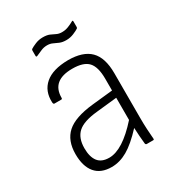

<svg xmlns="http://www.w3.org/2000/svg" viewBox="-158 -736 779 847"><g transform="rotate(-30 231.0 -313.0)"><path d="M165 11Q110 11 82 -22.5Q54 -56 54 -118Q54 -187 94.5 -223.5Q135 -260 229 -270L334 -281V-341Q334 -401 310.5 -426.5Q287 -452 230 -452Q125 -452 125 -364Q125 -358 120 -358H85Q80 -358 79 -367Q76 -426 115 -459.5Q154 -493 232 -494Q308 -494 344.5 -457.5Q381 -421 381 -342V-115Q381 -83 382.5 -56.5Q384 -30 386 -6Q387 0 381 0H349Q343 0 342 -7Q340 -24 338.5 -46Q337 -68 336 -89Q286 -35 246 -12Q206 11 165 11ZM101 -121Q101 -77 119 -53.5Q137 -30 176 -30Q244 -30 334 -131V-244L230 -233Q159 -226 130 -199.5Q101 -173 101 -121ZM271 -574Q252 -574 238.5 -579.5Q225 -585 213 -591Q201 -597 185 -597Q168 -597 152.5 -590Q137 -583 125 -578Q118 -575 118 -582V-609Q118 -614 121 -616Q130 -622 148 -629.5Q166 -637 186 -637Q207 -637 220 -631.5Q233 -626 244.5 -620Q256 -614 272 -614Q289 -614 304.5 -620Q320 -626 332 -633Q339 -638 339 -629V-602Q339 -597 336 -595Q327 -589 309 -581.5Q291 -574 271 -574Z"/></g></svg>

Font: Sofia Sans Semi Condensed Light
Style: Regular
Weight: 300
Designer: Botio Nikoltchev, Ani Petrova
Foundry: lettersoup
Version: Version 4.100; ttfautohint (v1.8.4.7-5d5b)